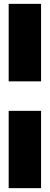

<svg xmlns="http://www.w3.org/2000/svg" viewBox="-20 -832 258 996"><path d="M25 -812H193V-410H25ZM25 -257H193V144H25Z"/></svg>

Font: Readiness
Style: Bold
Weight: 700
Designer: Katatrad Team
Foundry: CadsonDemak
Version: Version 1.00;January 16, 2020;FontCreator 12.0.0.2550 64-bit